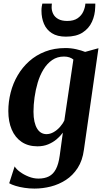

<svg xmlns="http://www.w3.org/2000/svg" viewBox="-20 -824 597 1095"><path d="M458.5 30.5Q450.5 91.5 423 134Q395.5 176.5 355.8 202.2Q316 228 269.8 239.8Q223.5 251.5 176.5 251.5Q147.5 251.5 119.5 247.2Q91.5 243 68.8 236Q46 229 32.5 221L63.5 125Q72.5 140.5 94.2 156.5Q116 172.5 143.8 183.5Q171.5 194.5 199 194.5Q234.5 194.5 259.2 181.8Q284 169 299 140.2Q314 111.5 320.5 64L338.5 -67.5Q324 -47.5 303 -29.8Q282 -12 254.8 -0.8Q227.5 10.5 194 10.5Q140.5 10.5 103.2 -14.8Q66 -40 46.8 -85.2Q27.5 -130.5 27.5 -190.5Q27.5 -244 40.8 -296.2Q54 -348.5 80.8 -394.2Q107.5 -440 146.8 -475Q186 -510 237.8 -530Q289.5 -550 353.5 -550Q385 -550 414.8 -543.2Q444.5 -536.5 465.5 -528L541.5 -549ZM398.5 -484.5Q389.5 -492 376 -496.8Q362.5 -501.5 345 -501.5Q306.5 -501.5 277.5 -481.5Q248.5 -461.5 228 -428Q207.5 -394.5 195.2 -353.2Q183 -312 177 -268.8Q171 -225.5 171 -187Q171 -154.5 176.5 -130.5Q182 -106.5 191.8 -90.5Q201.5 -74.5 215 -66.8Q228.5 -59 245 -59Q266 -59 286 -70.5Q306 -82 322 -100Q338 -118 347 -137.5ZM356 -615Q306.5 -615 275.8 -634.8Q245 -654.5 230.8 -688Q216.5 -721.5 216.5 -763Q216.5 -777 218.2 -787Q220 -797 221.5 -803.5H276Q275.5 -799.5 275 -794.5Q274.5 -789.5 274.5 -782.5Q274.5 -762.5 283.5 -744.5Q292.5 -726.5 312.2 -715.5Q332 -704.5 363.5 -704.5Q400.5 -704.5 422.8 -720Q445 -735.5 455.2 -758.5Q465.5 -781.5 467 -803.5H523.5Q523.5 -799.5 523.5 -794.8Q523.5 -790 523 -783Q522 -738 504.5 -699.8Q487 -661.5 450.8 -638.2Q414.5 -615 356 -615Z"/></svg>

Font: Merriweather 60pt
Style: Bold Italic
Weight: 700
Italic angle: -7.8°
Version: Version 2.101